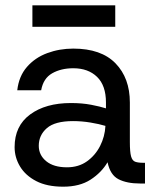

<svg xmlns="http://www.w3.org/2000/svg" viewBox="-20 -691 595 723"><path d="M218 12Q157 12 116.5 -9Q76 -30 55.5 -64Q35 -98 35 -137Q35 -217 93.5 -260Q152 -303 247 -303Q289 -303 323 -296.5Q357 -290 379 -283V-305Q379 -369 345.5 -401.5Q312 -434 256 -434Q210 -434 176.5 -415Q143 -396 135 -351H45Q51 -404 81.5 -439Q112 -474 158 -491Q204 -508 256 -508Q361 -508 415 -452.5Q469 -397 469 -305V-156Q469 -119 473.5 -102.5Q478 -86 489 -82Q500 -78 519 -78H526V0H507Q458 0 426.5 -16Q395 -32 385 -80Q362 -41 321 -14.5Q280 12 218 12ZM232 -61Q276 -61 307.5 -83.5Q339 -106 357 -141.5Q375 -177 377 -217Q354 -224 321 -229.5Q288 -235 255 -235Q187 -235 156.5 -208.5Q126 -182 126 -142Q126 -107 154 -84Q182 -61 232 -61ZM102 -590V-671H414V-590Z"/></svg>

Font: HostGroteskRegular
Style: Regular
Weight: 400
Designer: Doukan Karapınar based on Poppins by Indian Type Foundry, Jonny Pinhorn
Foundry: Element Type
Version: Version 1.001; ttfautohint (v1.8.4.7-5d5b)